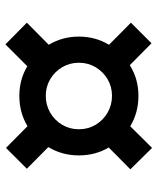

<svg xmlns="http://www.w3.org/2000/svg" viewBox="42 -694 567 690"><g transform="rotate(-90 325.0 -349.5)"><path d="M325 -135Q265 -135 216.5 -164Q168 -193 139.5 -241.5Q111 -290 111 -349Q111 -408 139.5 -456.5Q168 -505 216.5 -534Q265 -563 325 -563Q384 -563 432 -534Q480 -505 509 -456.5Q538 -408 538 -349Q538 -290 509 -241.5Q480 -193 432 -164Q384 -135 325 -135ZM138 -86 61 -164 176 -278 246 -195ZM325 -230Q358 -230 385 -246Q412 -262 428 -289Q444 -316 444 -349Q444 -382 428 -409Q412 -436 385 -452Q358 -468 325 -468Q292 -468 264.5 -452Q237 -436 221 -409Q205 -382 205 -349Q205 -316 221 -289Q237 -262 264.5 -246Q292 -230 325 -230ZM175 -425 63 -536 138 -611 253 -497ZM514 -88 401 -200 472 -277 588 -162ZM472 -421 396 -499 510 -613 588 -536Z"/></g></svg>

Font: REM Medium ExtraBold
Style: Regular
Weight: 800
Version: Version 1.005;gftools[0.9.28]